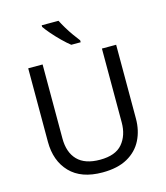

<svg xmlns="http://www.w3.org/2000/svg" viewBox="-135 -1047 1002 1160"><g transform="rotate(-15 365.5 -467.0)"><path d="M640 -252Q640 -178 610 -118.5Q580 -59 518.5 -24.5Q457 10 362 10Q229 10 159.5 -62.5Q90 -135 90 -254V-714H180V-251Q180 -164 226.5 -116Q273 -68 367 -68Q464 -68 507.5 -119.5Q551 -171 551 -252V-714H640ZM341 -944Q352 -922 368.5 -894.5Q385 -867 403.5 -841Q422 -815 437 -796V-784H378Q355 -802 326 -830.5Q297 -859 272.5 -887.5Q248 -916 236 -934V-944Z"/></g></svg>

Font: Noto Sans Cypro Minoan
Style: Regular
Weight: 400
Designer: David Williams
Foundry: David Williams
Version: Version 1.503; ttfautohint (v1.8.4.7-5d5b)